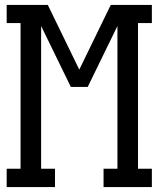

<svg xmlns="http://www.w3.org/2000/svg" viewBox="-20 -755 640 775"><path d="M7 0V-74H63V-662H7V-735H173L300 -474L427 -735H593V-662H537V-74H593V0H398V-74H454V-650L334 -404H266L146 -650V-74H202V0Z"/></svg>

Font: Iosevka Curly Slab Extended
Style: Regular
Weight: 400
Width: 7
Monospace: yes
Designer: Belleve Invis
Foundry: Belleve Invis
Version: Version 11.1.0; ttfautohint (v1.8.3)